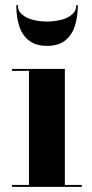

<svg xmlns="http://www.w3.org/2000/svg" viewBox="-20 -729 359 749"><path d="M233 -460V-7.5H299V0H27V-7.5H93V-452.5H27V-460ZM163.5 -550Q121 -550 94.5 -569.8Q68 -589.5 55.8 -625.2Q43.5 -661 43.5 -709H49.5Q49.5 -686 66.8 -671.8Q84 -657.5 110.2 -651.2Q136.5 -645 163.5 -645Q190.5 -645 216.8 -651.2Q243 -657.5 260.2 -671.8Q277.5 -686 277.5 -709H283.5Q283.5 -661 271.2 -625.2Q259 -589.5 232.5 -569.8Q206 -550 163.5 -550Z"/></svg>

Font: Bodoni Moda 28pt
Style: Bold
Weight: 700
Designer: Owen Earl
Foundry: indestructible type
Version: Version 2.005